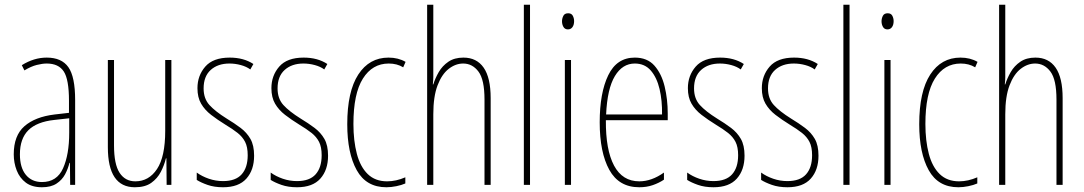

<svg xmlns="http://www.w3.org/2000/svg" viewBox="-20 -780 4572 810"><path d="M177 -537Q240 -537 268.5 -496.5Q297 -456 297 -358V0H276L275 -93H273Q267 -68 254.5 -44.5Q242 -21 218.5 -5.5Q195 10 157 10Q115 10 89 -9.5Q63 -29 50.5 -61Q38 -93 38 -129Q38 -208 83 -247.5Q128 -287 210 -297L271 -304V-355Q271 -445 249 -478.5Q227 -512 177 -512Q159 -512 135 -506Q111 -500 83 -483L72 -505Q123 -537 177 -537ZM209 -274Q135 -266 99.5 -230.5Q64 -195 64 -129Q64 -73 89 -42.5Q114 -12 157 -12Q220 -12 246 -70Q272 -128 272 -220V-281Z M703 -527V0H683L682 -112H680Q673 -83 658.5 -55Q644 -27 618 -8.5Q592 10 549 10Q435 10 435 -159V-527H461V-167Q461 -87 484.5 -51Q508 -15 551 -15Q608 -15 642.5 -67Q677 -119 677 -228V-527Z M1052 -123Q1052 -63 1019.5 -26.5Q987 10 921 10Q884 10 855.5 0Q827 -10 810 -21V-52Q832 -36 861 -26Q890 -16 921 -16Q974 -16 999.5 -44.5Q1025 -73 1025 -125Q1025 -160 1014 -181.5Q1003 -203 982 -219.5Q961 -236 931 -254Q897 -275 870.5 -295.5Q844 -316 828.5 -342.5Q813 -369 813 -408Q813 -461 846 -499Q879 -537 949 -537Q1008 -537 1049 -510L1036 -487Q1020 -499 996 -505.5Q972 -512 948 -512Q899 -512 869 -485Q839 -458 839 -407Q839 -364 863.5 -337Q888 -310 936 -280Q969 -260 995 -240.5Q1021 -221 1036.5 -194Q1052 -167 1052 -123Z M1364 -123Q1364 -63 1331.5 -26.5Q1299 10 1233 10Q1196 10 1167.5 0Q1139 -10 1122 -21V-52Q1144 -36 1173 -26Q1202 -16 1233 -16Q1286 -16 1311.5 -44.5Q1337 -73 1337 -125Q1337 -160 1326 -181.5Q1315 -203 1294 -219.5Q1273 -236 1243 -254Q1209 -275 1182.5 -295.5Q1156 -316 1140.5 -342.5Q1125 -369 1125 -408Q1125 -461 1158 -499Q1191 -537 1261 -537Q1320 -537 1361 -510L1348 -487Q1332 -499 1308 -505.5Q1284 -512 1260 -512Q1211 -512 1181 -485Q1151 -458 1151 -407Q1151 -364 1175.5 -337Q1200 -310 1248 -280Q1281 -260 1307 -240.5Q1333 -221 1348.5 -194Q1364 -167 1364 -123Z M1610 10Q1525 10 1485 -62Q1445 -134 1445 -256Q1445 -394 1491.5 -465.5Q1538 -537 1619 -537Q1660 -537 1691 -519L1681 -496Q1655 -512 1620 -512Q1551 -512 1511 -448.5Q1471 -385 1471 -257Q1471 -186 1485.5 -131Q1500 -76 1531.5 -45.5Q1563 -15 1613 -15Q1651 -15 1690 -32V-6Q1674 1 1652 5.5Q1630 10 1610 10Z M1808 -492Q1808 -469 1808 -455Q1808 -441 1806 -424H1808Q1816 -450 1831 -476Q1846 -502 1871.5 -519.5Q1897 -537 1935 -537Q1991 -537 2020.5 -494.5Q2050 -452 2050 -366V0H2024V-360Q2024 -444 1998.5 -478Q1973 -512 1934 -512Q1902 -512 1873 -489.5Q1844 -467 1826 -420Q1808 -373 1808 -298V0H1782V-760H1808Z M2216 0H2190V-760H2216Z M2377 -724Q2391 -724 2396.5 -713.5Q2402 -703 2402 -691Q2402 -675 2395 -665.5Q2388 -656 2376 -656Q2363 -656 2357 -666.5Q2351 -677 2351 -690Q2351 -702 2356.5 -713Q2362 -724 2377 -724ZM2389 -527V0H2363V-527Z M2658 -537Q2711 -537 2741 -503Q2771 -469 2784 -415Q2797 -361 2797 -301V-273H2536Q2535 -148 2570.5 -81.5Q2606 -15 2677 -15Q2729 -15 2781 -52V-22Q2760 -8 2734 1Q2708 10 2677 10Q2591 10 2550.5 -63.5Q2510 -137 2510 -264Q2510 -388 2546 -462.5Q2582 -537 2658 -537ZM2658 -512Q2606 -512 2574 -459Q2542 -406 2537 -297H2773Q2774 -356 2762.5 -404.5Q2751 -453 2725.5 -482.5Q2700 -512 2658 -512Z M3121 -123Q3121 -63 3088.5 -26.5Q3056 10 2990 10Q2953 10 2924.5 0Q2896 -10 2879 -21V-52Q2901 -36 2930 -26Q2959 -16 2990 -16Q3043 -16 3068.5 -44.5Q3094 -73 3094 -125Q3094 -160 3083 -181.5Q3072 -203 3051 -219.5Q3030 -236 3000 -254Q2966 -275 2939.5 -295.5Q2913 -316 2897.5 -342.5Q2882 -369 2882 -408Q2882 -461 2915 -499Q2948 -537 3018 -537Q3077 -537 3118 -510L3105 -487Q3089 -499 3065 -505.5Q3041 -512 3017 -512Q2968 -512 2938 -485Q2908 -458 2908 -407Q2908 -364 2932.5 -337Q2957 -310 3005 -280Q3038 -260 3064 -240.5Q3090 -221 3105.5 -194Q3121 -167 3121 -123Z M3433 -123Q3433 -63 3400.5 -26.5Q3368 10 3302 10Q3265 10 3236.5 0Q3208 -10 3191 -21V-52Q3213 -36 3242 -26Q3271 -16 3302 -16Q3355 -16 3380.5 -44.5Q3406 -73 3406 -125Q3406 -160 3395 -181.5Q3384 -203 3363 -219.5Q3342 -236 3312 -254Q3278 -275 3251.5 -295.5Q3225 -316 3209.5 -342.5Q3194 -369 3194 -408Q3194 -461 3227 -499Q3260 -537 3330 -537Q3389 -537 3430 -510L3417 -487Q3401 -499 3377 -505.5Q3353 -512 3329 -512Q3280 -512 3250 -485Q3220 -458 3220 -407Q3220 -364 3244.5 -337Q3269 -310 3317 -280Q3350 -260 3376 -240.5Q3402 -221 3417.5 -194Q3433 -167 3433 -123Z M3564 0H3538V-760H3564Z M3725 -724Q3739 -724 3744.5 -713.5Q3750 -703 3750 -691Q3750 -675 3743 -665.5Q3736 -656 3724 -656Q3711 -656 3705 -666.5Q3699 -677 3699 -690Q3699 -702 3704.5 -713Q3710 -724 3725 -724ZM3737 -527V0H3711V-527Z M4023 10Q3938 10 3898 -62Q3858 -134 3858 -256Q3858 -394 3904.5 -465.5Q3951 -537 4032 -537Q4073 -537 4104 -519L4094 -496Q4068 -512 4033 -512Q3964 -512 3924 -448.5Q3884 -385 3884 -257Q3884 -186 3898.5 -131Q3913 -76 3944.5 -45.5Q3976 -15 4026 -15Q4064 -15 4103 -32V-6Q4087 1 4065 5.5Q4043 10 4023 10Z M4221 -492Q4221 -469 4221 -455Q4221 -441 4219 -424H4221Q4229 -450 4244 -476Q4259 -502 4284.5 -519.5Q4310 -537 4348 -537Q4404 -537 4433.5 -494.5Q4463 -452 4463 -366V0H4437V-360Q4437 -444 4411.5 -478Q4386 -512 4347 -512Q4315 -512 4286 -489.5Q4257 -467 4239 -420Q4221 -373 4221 -298V0H4195V-760H4221Z"/></svg>

Font: Noto Sans Gurmukhi ExtraCondensed Thin
Style: Regular
Weight: 100
Width: 2
Designer: Jelle Bosma - Monotype Design Team
Foundry: Monotype Imaging Inc.
Version: Version 2.004; ttfautohint (v1.8.4.7-5d5b)